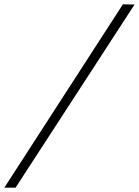

<svg xmlns="http://www.w3.org/2000/svg" viewBox="-59 -720 643 889"><path d="M510 -700 564 -699 13 149H-39Z"/></svg>

Font: Jost* Light
Style: Italic
Weight: 300
Italic angle: -10°
Version: Version 3.7